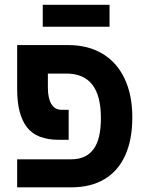

<svg xmlns="http://www.w3.org/2000/svg" viewBox="-20 -802 640 822"><path d="M53.5 -120H285.5Q348 -120 380 -162.8Q412 -205.5 412 -296.5Q412 -392 375.2 -439.5Q338.5 -487 264 -487H185V-427Q185 -381.5 199.8 -356.8Q214.5 -332 243 -332H274V-203.5H231.5Q136.5 -203.5 95 -257.8Q53.5 -312 53.5 -419V-609H272.5Q357 -609 418.8 -572Q480.5 -535 513.5 -465.2Q546.5 -395.5 546.5 -299.5Q546.5 -204 516 -136.8Q485.5 -69.5 427 -34.8Q368.5 0 285.5 0H53.5ZM163 -781.5H449V-687.5H163Z"/></svg>

Font: JuliaMono
Style: Bold
Weight: 700
Monospace: yes
Designer: cormullion
Foundry: corm
Version: Version 0.055; ttfautohint (v1.8.4)